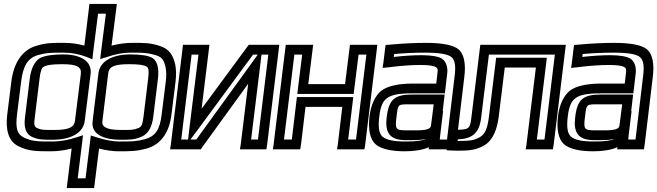

<svg xmlns="http://www.w3.org/2000/svg" viewBox="-20 -738 3358 981"><path d="M464 198 486 21C521 30 555 35 585 35C646 35 678 35 729 21C805 0 846 -66 856 -153L877 -321C881 -355 880 -386 875 -410C864 -457 844 -489 794 -504C744 -520 716 -519 653 -519C622 -519 587 -514 550 -505L574 -693L577 -718H552H462H437L434 -693L411 -505C378 -514 344 -519 310 -519C247 -519 219 -520 166 -504C89 -482 49 -410 38 -321L17 -153C8 -78 21 -17 74 9C126 35 166 35 242 35C275 35 310 30 346 21L324 198L321 223H346H436H461L464 198ZM417 173H377L400 -12L404 -47L370 -36C326 -22 287 -15 248 -15C172 -15 144 -15 101 -36C66 -53 59 -86 67 -153L88 -321C98 -400 120 -441 175 -457C220 -469 241 -469 304 -469C345 -469 382 -462 420 -448L452 -435L456 -471L481 -668H521L496 -471L492 -436L527 -447C571 -462 610 -469 647 -469C710 -469 731 -469 773 -457C809 -446 817 -433 826 -394C830 -374 831 -351 827 -321L806 -153C797 -77 775 -42 721 -27C677 -15 653 -15 591 -15C556 -15 519 -22 475 -36L444 -46L440 -12L417 173ZM256 -74C208 -74 193 -73 169 -84C154 -91 153 -103 158 -140L182 -336C187 -377 193 -392 204 -397C219 -406 247 -410 297 -410C375 -410 397 -396 393 -360L363 -121C359 -88 334 -74 256 -74ZM249 -24C341 -24 406 -58 413 -121L443 -360C451 -424 394 -460 303 -460C250 -460 208 -454 184 -441C156 -425 138 -385 132 -336L108 -140C102 -97 107 -56 143 -39C177 -23 203 -24 249 -24ZM503 -117 533 -364C537 -397 562 -410 640 -410C689 -410 717 -406 730 -397C739 -392 742 -377 737 -336L713 -140C708 -103 704 -91 688 -84C661 -73 647 -74 599 -74C541 -74 499 -83 503 -117ZM453 -117C444 -43 529 -24 592 -24C639 -24 665 -23 702 -39C743 -56 757 -97 763 -140L787 -336C793 -385 785 -425 760 -441C740 -454 699 -460 646 -460C555 -460 491 -426 483 -364L453 -117Z M1014 13 1248 -310 1210 0 1206 25H1231H1316H1341L1345 0L1404 -484L1407 -509H1382H1265H1251L1242 -497L1010 -182L1047 -484L1050 -509H1025H940H915L912 -484L853 0L849 25H874H991H1006L1014 13ZM1316 -459H1351L1298 -25H1263L1309 -400L1316 -459ZM941 -25H906L959 -459H994L949 -93L941 -25ZM983 -25H953L994 -80L1273 -459H1297L1264 -413L983 -25Z M1846 0 1905 -484 1908 -509H1883H1793H1768L1765 -484L1743 -308H1555L1577 -484L1580 -509H1555H1465H1440L1437 -484L1378 0L1374 25H1399H1489H1514L1518 0L1541 -192H1729L1706 0L1702 25H1727H1817H1842L1846 0ZM1799 -25H1759L1782 -217L1785 -242H1760H1522H1497L1494 -217L1471 -25H1431L1484 -459H1524L1502 -283L1499 -258H1524H1762H1787L1790 -283L1812 -459H1852L1799 -25Z M2311 0 2352 -342C2361 -408 2352 -459 2325 -484C2299 -508 2239 -519 2155 -519C2101 -519 2040 -516 1973 -510L1950 -508L1947 -485L1939 -419L1935 -391L1964 -394C2026 -402 2080 -406 2128 -406C2172 -406 2196 -402 2207 -395C2216 -390 2218 -384 2215 -363L2209 -311H2089C2017 -311 1961 -299 1929 -275C1897 -250 1875 -202 1868 -144C1860 -78 1870 -26 1899 -1C1926 23 1979 35 2048 35C2098 35 2140 28 2172 14L2170 25H2195H2282H2307L2311 0ZM2006 -141C2014 -208 2010 -205 2082 -205H2196L2182 -96C2179 -70 2129 -72 2076 -72H2058C2001 -72 1998 -78 2006 -141ZM1956 -141C1946 -64 1968 -22 2052 -22H2070C2093 -22 2126 -21 2156 -28C2137 -19 2105 -15 2054 -15C1990 -15 1954 -23 1934 -40C1917 -56 1911 -86 1918 -144C1924 -194 1936 -221 1957 -236C1978 -253 2017 -261 2083 -261H2228H2253L2256 -286L2265 -363C2269 -395 2259 -425 2237 -439C2218 -450 2182 -456 2134 -456C2092 -456 2044 -453 1992 -447L1994 -462C2051 -467 2103 -469 2149 -469C2228 -469 2271 -461 2288 -445C2305 -430 2310 -400 2302 -342L2264 -25H2227L2229 -46L2244 -171H2242L2249 -230L2252 -255H2227H2088C1998 -255 1967 -232 1956 -141Z M2272 -50 2265 6 2262 30 2286 31 2318 32H2319C2375 32 2412 29 2454 5C2500 -22 2520 -79 2528 -141L2559 -393H2718L2670 0L2666 25H2691H2780H2805L2809 0L2868 -484L2871 -509H2846H2459H2434L2431 -484L2388 -134C2381 -77 2374 -75 2300 -75H2275L2272 -50ZM2319 -26C2387 -29 2428 -52 2438 -134L2478 -459H2815L2762 -25H2723L2771 -418L2774 -443H2749H2540H2515L2512 -418L2478 -141C2471 -85 2460 -54 2433 -38C2402 -20 2379 -18 2325 -18H2318L2319 -26Z M3274 0 3315 -342C3324 -408 3315 -459 3288 -484C3262 -508 3202 -519 3118 -519C3064 -519 3003 -516 2936 -510L2913 -508L2910 -485L2902 -419L2898 -391L2927 -394C2989 -402 3043 -406 3091 -406C3135 -406 3159 -402 3170 -395C3179 -390 3181 -384 3178 -363L3172 -311H3052C2980 -311 2924 -299 2892 -275C2860 -250 2838 -202 2831 -144C2823 -78 2833 -26 2862 -1C2889 23 2942 35 3011 35C3061 35 3103 28 3135 14L3133 25H3158H3245H3270L3274 0ZM2969 -141C2977 -208 2973 -205 3045 -205H3159L3145 -96C3142 -70 3092 -72 3039 -72H3021C2964 -72 2961 -78 2969 -141ZM2919 -141C2909 -64 2931 -22 3015 -22H3033C3056 -22 3089 -21 3119 -28C3100 -19 3068 -15 3017 -15C2953 -15 2917 -23 2897 -40C2880 -56 2874 -86 2881 -144C2887 -194 2899 -221 2920 -236C2941 -253 2980 -261 3046 -261H3191H3216L3219 -286L3228 -363C3232 -395 3222 -425 3200 -439C3181 -450 3145 -456 3097 -456C3055 -456 3007 -453 2955 -447L2957 -462C3014 -467 3066 -469 3112 -469C3191 -469 3234 -461 3251 -445C3268 -430 3273 -400 3265 -342L3227 -25H3190L3192 -46L3207 -171H3205L3212 -230L3215 -255H3190H3051C2961 -255 2930 -232 2919 -141Z"/></svg>

Font: Gamestation Display Outline
Style: Italic
Weight: 400
Designer: Jonas Hecksher
Foundry: Jonas Hecksher, Playtypeª, e-types AS
Version: Version 1.003